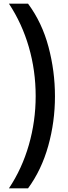

<svg xmlns="http://www.w3.org/2000/svg" viewBox="-20 -819 376 1055"><path d="M282 -290Q282 -149 245 -17Q208 115 134 216H29Q101 108 138.5 -22.5Q176 -153 176 -291Q176 -431 138.5 -560.5Q101 -690 29 -799H134Q211 -695 246.5 -561.5Q282 -428 282 -290Z"/></svg>

Font: Noto Sans Sinhala UI SemiBold
Style: Regular
Weight: 600
Designer: Jelle Bosma - Monotype Design Team
Foundry: Monotype Imaging Inc.
Version: Version 2.006; ttfautohint (v1.8.4.7-5d5b)